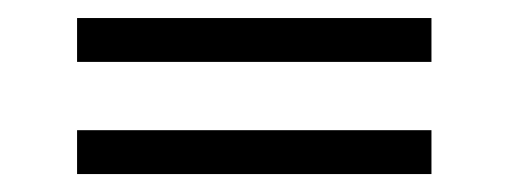

<svg xmlns="http://www.w3.org/2000/svg" viewBox="-20 -338 567 214"><path d="M460.9 -317.9V-269H65.9V-317.9ZM460.9 -192.9V-144H65.9V-192.9Z"/></svg>

Font: Biolilbert
Style: Regular
Weight: 400
Designer: Philipp H. Poll
Foundry: Philipp H. Poll
Version: Version 1.1.0